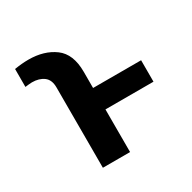

<svg xmlns="http://www.w3.org/2000/svg" viewBox="-126 -663 788 788"><g transform="rotate(-30 268.5 -268.5)"><path d="M145.5 0V-380.9Q145.5 -417 123.8 -433.1Q102.1 -449.2 68.4 -449.2Q62 -449.2 53 -448.2Q43.9 -447.3 36.1 -446.3V-531.2Q71.3 -537.1 102.5 -537.1Q176.3 -537.1 225.3 -501Q274.4 -464.8 274.4 -380.9V-303.7H502V-202.1H274.4V0Z"/></g></svg>

Font: Pretendard GOV SemiBold
Style: Regular
Weight: 600
Designer: Base glyphs from Inter by Rasmus Andersson; Hangeul glyphs from Noto Sans CJK(Source Han Sans) by Jang Soo-young and Kan
Foundry: Kil Hyung-jin
Version: Version 1.309